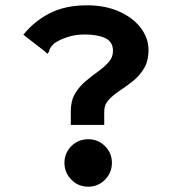

<svg xmlns="http://www.w3.org/2000/svg" viewBox="-20 -691 640 724"><path d="M247 -272Q247 -311 263 -338Q279 -365 303 -385Q327 -405 350.5 -422Q374 -439 390 -457Q406 -475 406 -499Q406 -534 376.5 -547.5Q347 -561 300 -561Q266 -561 237 -552Q208 -543 185 -528Q173 -516 169.5 -510Q166 -504 165 -496L158 -488L152 -495L68 -560Q109 -611 167.5 -641Q226 -671 308 -671Q377 -671 429.5 -647.5Q482 -624 511 -585.5Q540 -547 540 -503Q540 -461 523 -433Q506 -405 481.5 -385.5Q457 -366 432 -349.5Q407 -333 390 -314.5Q373 -296 373 -270V-220H247ZM313 13Q275 13 249 -13.5Q223 -40 223 -77Q223 -114 249 -140Q275 -166 313 -166Q350 -166 376 -140Q402 -114 402 -77Q402 -40 376 -13.5Q350 13 313 13Z"/></svg>

Font: Inconsolata Expanded Black
Style: Regular
Weight: 900
Width: 7
Monospace: yes
Designer: Raph Levien, Cyreal, Brenton Simpson
Foundry: Raph Levien, Cyreal, Google
Version: Version 3.001; ttfautohint (v1.8.2.53-6de2)